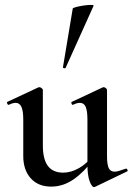

<svg xmlns="http://www.w3.org/2000/svg" viewBox="-20 -751 541 784"><path d="M189 11Q136 11 105.5 -23Q75 -57 75 -114V-263Q75 -298 67.5 -314.5Q60 -331 44 -331Q32 -331 16 -323Q12 -322 9.5 -328Q7 -334 10 -335L136 -394Q139 -395 141 -395Q145 -395 150 -391Q155 -387 155 -384V-157Q155 -101 175.5 -73.5Q196 -46 238 -46Q270 -46 302.5 -64.5Q335 -83 356 -113L362 -101Q324 -49 281 -19Q238 11 189 11ZM417 -384V-113Q417 -79 424 -64.5Q431 -50 448 -50Q456 -50 467 -53.5Q478 -57 493 -62Q497 -64 500 -58.5Q503 -53 499 -51L368 12Q366 13 364 13Q355 13 346 -11Q337 -35 337 -79V-263Q337 -298 330 -314.5Q323 -331 306 -331Q294 -331 278 -323Q274 -322 272 -328Q270 -334 273 -335L399 -394Q401 -395 403 -395Q408 -395 412.5 -391Q417 -387 417 -384ZM248 -474Q247 -471 241.5 -472.5Q236 -474 237 -476L277 -716Q278 -719 291.5 -722.5Q305 -726 322 -728.5Q339 -731 351.5 -731Q364 -731 362 -727Z"/></svg>

Font: Cormorant SemiBold
Style: Regular
Weight: 600
Designer: Christian Thalmann (Catharsis Fonts)
Foundry: Catharsis Fonts
Version: Version 4.000